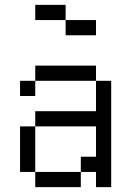

<svg xmlns="http://www.w3.org/2000/svg" viewBox="-20 -770 540 790"><path d="M375 -625V-687.5H250V-625ZM125 -62.5V0H312.5V-62.5ZM125 -62.5V-250H62.5V-62.5ZM375 -62.5V0H437.5V-437.5H375Q375 -437.5 375 -312.5H125V-250H375Q375 -250 375 -125H312.5V-62.5ZM125 -437.5H62.5V-375H125ZM125 -437.5H375V-500H125ZM250 -687.5V-750H125V-687.5Z"/></svg>

Font: Unifont
Style: Regular
Weight: 500
Version: Version 15.1.04